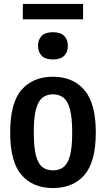

<svg xmlns="http://www.w3.org/2000/svg" viewBox="-20 -942 536 972"><path d="M248 10Q147 10 89.2 -56Q31.5 -122 31.5 -270.5Q31.5 -421 89 -487.2Q146.5 -553.5 248 -553.5Q349.5 -553.5 407.2 -486.2Q465 -419 465 -271.5Q465 -122.5 407.5 -56.2Q350 10 248 10ZM248 -79.5Q278.5 -79.5 300.2 -95.2Q322 -111 333.8 -152Q345.5 -193 345.5 -269.5Q345.5 -348 333.8 -390.2Q322 -432.5 300 -448.5Q278 -464.5 248 -464.5Q218 -464.5 196.2 -448.5Q174.5 -432.5 162.8 -391Q151 -349.5 151 -272.5Q151 -194.5 162.5 -152.8Q174 -111 195.8 -95.2Q217.5 -79.5 248 -79.5ZM248 -641Q210 -641 191.2 -659.5Q172.5 -678 172.5 -710Q172.5 -742 191.2 -760.5Q210 -779 248 -779Q286 -779 304.8 -760.5Q323.5 -742 323.5 -710Q323.5 -678 304.8 -659.5Q286 -641 248 -641ZM95.5 -844V-922H400.5V-844Z"/></svg>

Font: Encode Sans Condensed SemiBold
Style: Regular
Weight: 600
Width: 3
Designer: Multiple Designers
Foundry: Impallari Type
Version: Version 3.000; ttfautohint (v1.8.3) -l 8 -r 50 -G 200 -x 14 